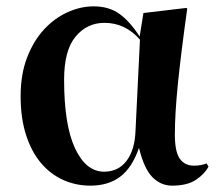

<svg xmlns="http://www.w3.org/2000/svg" viewBox="-20 -576 702 605"><path d="M591 -54Q604 -54 613.5 -56Q623 -58 631 -61L637 -51Q625 -28 597.5 -9.5Q570 9 522 9Q487 9 460.5 -17.5Q434 -44 418 -110Q396 -47 358.5 -19Q321 9 265 9Q219 9 179 -9Q139 -27 109 -62.5Q79 -98 62 -151Q45 -204 45 -273Q45 -342 65.5 -395Q86 -448 119 -483.5Q152 -519 193 -537.5Q234 -556 275 -556Q323 -556 356 -532.5Q389 -509 420 -461L432 -535L567 -551L570 -549Q550 -406 540.5 -311.5Q531 -217 531 -152Q531 -98 546.5 -76Q562 -54 591 -54ZM308 -35Q353 -35 379 -69.5Q405 -104 407 -164L421 -451Q375 -504 309 -504Q254 -504 218 -460.5Q182 -417 182 -325Q182 -182 216.5 -108.5Q251 -35 308 -35Z"/></svg>

Font: XinYuGongZhangJiaSongA
Style: Regular
Weight: 900
Designer: XinYuGong
Foundry: Adobe Systems Incorporated
Version: Version 1.00